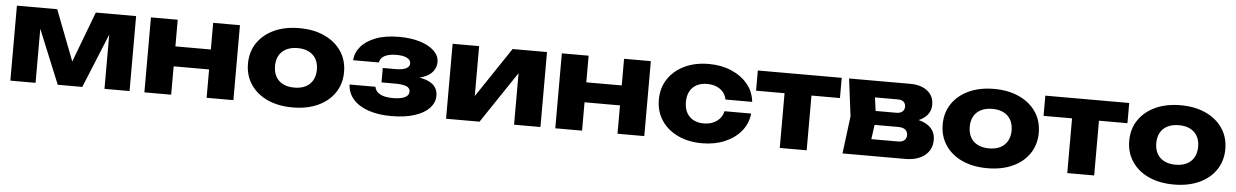

<svg xmlns="http://www.w3.org/2000/svg" viewBox="-30 -1014 9377 1457"><g transform="rotate(5 4658.0 -286.0)"><path d="M56 0V-571H363L540 -111H483L657 -571H964V0H773V-494H806L604 0H417L215 -492L248 -494V0Z M1077 -571H1281V0H1077ZM1551 -571H1755V0H1551ZM1195 -368H1628V-216H1195Z M2207 16Q2097 16 2015 -21.5Q1933 -59 1887 -127.5Q1841 -196 1841 -285Q1841 -376 1887 -444Q1933 -512 2015 -550Q2097 -588 2207 -588Q2316 -588 2398.5 -550Q2481 -512 2527 -444Q2573 -376 2573 -285Q2573 -196 2527 -127.5Q2481 -59 2398.5 -21.5Q2316 16 2207 16ZM2207 -135Q2257 -135 2292.5 -153Q2328 -171 2347 -205Q2366 -239 2366 -285Q2366 -333 2347 -366.5Q2328 -400 2292.5 -418Q2257 -436 2207 -436Q2157 -436 2121 -418Q2085 -400 2066 -366.5Q2047 -333 2047 -286Q2047 -239 2066 -205Q2085 -171 2121 -153Q2157 -135 2207 -135Z M2958 16Q2859 16 2784.5 -9.5Q2710 -35 2668 -82.5Q2626 -130 2623 -195H2820Q2826 -159 2861.5 -140Q2897 -121 2958 -121Q3017 -121 3049 -136Q3081 -151 3081 -181Q3081 -208 3053 -220Q3025 -232 2964 -232H2863V-342H2961Q3015 -342 3041 -356Q3067 -370 3067 -394Q3067 -421 3038 -435.5Q3009 -450 2958 -450Q2902 -450 2868.5 -432.5Q2835 -415 2830 -381H2634Q2637 -438 2676.5 -485Q2716 -532 2789 -560Q2862 -588 2966 -588Q3058 -588 3127 -566.5Q3196 -545 3234.5 -507.5Q3273 -470 3273 -422Q3273 -385 3249.5 -352.5Q3226 -320 3173 -301Q3120 -282 3031 -282V-299Q3155 -304 3221 -271Q3287 -238 3287 -167Q3287 -115 3248.5 -73.5Q3210 -32 3136.5 -8Q3063 16 2958 16Z M3375 0V-571H3577V-111L3533 -125L3832 -571H4094V0H3893V-473L3937 -458L3630 0Z M4207 -571H4411V0H4207ZM4681 -571H4885V0H4681ZM4325 -368H4758V-216H4325Z M5678 -241Q5670 -164 5622 -106Q5574 -48 5497.5 -16Q5421 16 5326 16Q5221 16 5141 -22Q5061 -60 5016 -128Q4971 -196 4971 -285Q4971 -375 5016 -443Q5061 -511 5141 -549.5Q5221 -588 5326 -588Q5421 -588 5497.5 -555.5Q5574 -523 5622 -465.5Q5670 -408 5678 -330H5475Q5464 -381 5424 -408.5Q5384 -436 5326 -436Q5281 -436 5247.5 -418.5Q5214 -401 5195.5 -367.5Q5177 -334 5177 -285Q5177 -237 5195.5 -203.5Q5214 -170 5247.5 -152.5Q5281 -135 5326 -135Q5384 -135 5424.5 -164Q5465 -193 5475 -241Z M5917 -501H6122V0H5917ZM5700 -571H6339V-417H5700Z M6395 0 6431 -286 6395 -571H6860Q6943 -571 6992 -532.5Q7041 -494 7041 -428Q7041 -366 6991.5 -327.5Q6942 -289 6855 -280L6868 -313Q6969 -309 7022.5 -270Q7076 -231 7076 -162Q7076 -88 7021 -44Q6966 0 6873 0ZM6592 -43 6513 -127H6805Q6838 -127 6854.5 -141.5Q6871 -156 6871 -182Q6871 -206 6853.5 -221.5Q6836 -237 6798 -237H6553V-343H6774Q6805 -343 6821 -357Q6837 -371 6837 -394Q6837 -417 6822.5 -431Q6808 -445 6778 -445H6514L6592 -528L6625 -286Z M7499 16Q7389 16 7307 -21.5Q7225 -59 7179 -127.5Q7133 -196 7133 -285Q7133 -376 7179 -444Q7225 -512 7307 -550Q7389 -588 7499 -588Q7608 -588 7690.5 -550Q7773 -512 7819 -444Q7865 -376 7865 -285Q7865 -196 7819 -127.5Q7773 -59 7690.5 -21.5Q7608 16 7499 16ZM7499 -135Q7549 -135 7584.5 -153Q7620 -171 7639 -205Q7658 -239 7658 -285Q7658 -333 7639 -366.5Q7620 -400 7584.5 -418Q7549 -436 7499 -436Q7449 -436 7413 -418Q7377 -400 7358 -366.5Q7339 -333 7339 -286Q7339 -239 7358 -205Q7377 -171 7413 -153Q7449 -135 7499 -135Z M8107 -501H8312V0H8107ZM7890 -571H8529V-417H7890Z M8920 16Q8810 16 8728 -21.5Q8646 -59 8600 -127.5Q8554 -196 8554 -285Q8554 -376 8600 -444Q8646 -512 8728 -550Q8810 -588 8920 -588Q9029 -588 9111.5 -550Q9194 -512 9240 -444Q9286 -376 9286 -285Q9286 -196 9240 -127.5Q9194 -59 9111.5 -21.5Q9029 16 8920 16ZM8920 -135Q8970 -135 9005.5 -153Q9041 -171 9060 -205Q9079 -239 9079 -285Q9079 -333 9060 -366.5Q9041 -400 9005.5 -418Q8970 -436 8920 -436Q8870 -436 8834 -418Q8798 -400 8779 -366.5Q8760 -333 8760 -286Q8760 -239 8779 -205Q8798 -171 8834 -153Q8870 -135 8920 -135Z"/></g></svg>

Font: Unbounded
Style: Bold
Weight: 700
Designer: Luke Prowse, Jean-Baptiste Morizot, Fátima Lázaro, Florian Runge
Foundry: NaN
Version: Version 1.700